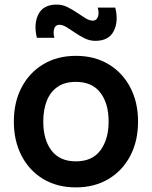

<svg xmlns="http://www.w3.org/2000/svg" viewBox="-20 -797 658 832"><path d="M392.8 -620Q369.2 -620 347.5 -630.6Q325.8 -641.2 306 -654.8Q286.1 -668.5 268.8 -679.1Q251.4 -689.7 236.8 -689.7Q220.8 -689.7 215.1 -673.2Q209.4 -656.8 215.7 -633.3H139.7Q125.2 -693.7 146.6 -735.4Q167.9 -777.2 226.2 -777.2Q249.9 -777.2 271.6 -766.6Q293.3 -756 313.2 -742.3Q333.1 -728.7 350.4 -718.1Q367.8 -707.5 382.3 -707.5Q398 -707.5 404.2 -723.8Q410.3 -740.1 403.5 -764.2H479.5Q494.3 -704.4 472.8 -662.2Q451.3 -620 392.8 -620ZM308.7 15Q227.4 15 167 -21.5Q106.6 -58 73.3 -122.3Q40 -186.6 40 -270.2Q40 -354.8 74 -419Q108 -483.2 168.5 -519.1Q228.9 -555 308.7 -555Q390 -555 450.6 -518.5Q511.2 -482.1 544.7 -417.9Q578.2 -353.7 578.2 -270.2Q578.2 -185.9 544.5 -121.7Q510.8 -57.4 450.1 -21.2Q389.4 15 308.7 15ZM308.7 -97.8Q380.2 -97.8 415.5 -146Q450.7 -194.2 450.7 -270.2Q450.7 -348.6 415 -395.4Q379.3 -442.2 308.7 -442.2Q260.2 -442.2 229 -420.3Q197.8 -398.5 182.6 -359.8Q167.5 -321.2 167.5 -270.2Q167.5 -191.4 203.3 -144.6Q239.2 -97.8 308.7 -97.8Z"/></svg>

Font: Manrope ExtraLight
Style: Regular
Weight: 200
Designer: Mikhail Sharanda
Foundry: Mikhail Sharanda
Version: Version 4.505